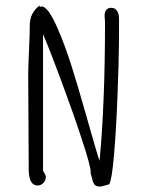

<svg xmlns="http://www.w3.org/2000/svg" viewBox="-20 -685 540 708"><path d="M312.5 -208 297.9 -259.3Q267.1 -368.2 243.4 -442.9Q219.7 -517.6 192.4 -580.6Q157.2 -661.1 133.8 -661.1Q130.4 -661.1 126.5 -658.7V-665Q89.8 -638.2 89.8 -591.3Q89.8 -560.5 86.9 -498Q84 -436 84 -404.8L85 -233.4L85.9 -62Q85.9 -1 118.7 -1Q130.9 -1 139.9 -10.3Q148.9 -19.5 148.9 -32.2Q148.9 -38.6 142.6 -48.8Q138.7 -55.7 138.7 -55.7V-559.1Q161.6 -506.3 204.8 -390.1Q248 -273.9 281.2 -173.3Q314.5 -72.8 314.5 -49.8V-47.4L314 -45.4Q316.4 -40 319.8 -25.9Q323.2 -10.3 329.1 -3.7Q335 2.9 347.7 2.9Q355 2.9 382.8 -5.4Q392.6 -21 400.6 -116Q408.7 -210.9 413.3 -332Q418 -453.1 418.9 -541.5V-617.2Q418.9 -633.8 411.6 -645Q404.3 -656.2 390.6 -656.2Q365.7 -656.2 365.7 -626.5L366.7 -612.8Q367.2 -606.4 367.2 -599.6Q367.2 -304.2 347.2 -92.3Q339.8 -111.3 312.5 -208Z"/></svg>

Font: Amatica SC
Style: Bold
Weight: 400
Designer: Vernon Adams, Ben Nathan
Foundry: newtypography
Version: Version 2.000